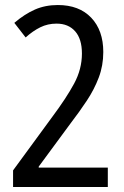

<svg xmlns="http://www.w3.org/2000/svg" viewBox="-20 -744 493 764"><path d="M32 -66 188 -279Q244 -354 275 -411.5Q306 -469 306 -531Q306 -589 279 -619.5Q252 -650 205 -650Q170 -650 140.5 -635.5Q111 -621 82 -595L37 -653Q78 -688 119 -706Q160 -724 210 -724Q295 -724 343 -673.5Q391 -623 391 -537Q391 -483 373 -435.5Q355 -388 325.5 -343.5Q296 -299 260 -252L134 -81V-77H409V0H32Z"/></svg>

Font: Noto Sans Bengali UI Condensed
Style: Regular
Weight: 400
Width: 3
Designer: Jelle Bosma - Monotype Design Team
Foundry: Monotype Imaging Inc.
Version: Version 2.003; ttfautohint (v1.8.4.7-5d5b)